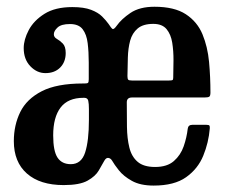

<svg xmlns="http://www.w3.org/2000/svg" viewBox="-20 -552 682 583"><path d="M22 -123.5Q22 -172 41.5 -211.8Q61 -251.5 106.8 -275Q152.5 -298.5 232 -298.5H236.5Q245 -298.5 247.2 -300.5Q249.5 -302.5 249.5 -311.5V-362Q249.5 -394.5 246.2 -421Q243 -447.5 231 -463.2Q219 -479 192.5 -479Q166 -479 154.8 -468.5Q143.5 -458 143.5 -448Q143.5 -439 152.5 -434Q161.5 -429 170.5 -420Q179.5 -411 179.5 -391Q179.5 -364 162.8 -347Q146 -330 118 -330Q92 -330 72 -351Q52 -372 52 -406Q52 -431.5 67.2 -460.5Q82.5 -489.5 115 -510Q147.5 -530.5 199.5 -530.5Q235 -530.5 256.5 -522.2Q278 -514 290 -502Q302 -490 309.5 -479.5Q317.5 -467 321.5 -464.2Q325.5 -461.5 334.5 -474Q348.5 -494 376.2 -512.8Q404 -531.5 449 -531.5Q509.5 -531.5 544.2 -508.8Q579 -486 594.8 -448Q610.5 -410 614.8 -364Q619 -318 619 -271Q619 -261 615.5 -258.5Q612 -256 601 -256H381Q365 -256 365 -241.5Q365 -202 365.5 -166.8Q366 -131.5 372.8 -104Q379.5 -76.5 397.8 -60.8Q416 -45 451 -45Q487.5 -45 508 -63Q528.5 -81 537.8 -107.8Q547 -134.5 550 -161Q551.5 -173 564 -173H606.5Q614.5 -173 616 -170.5Q617.5 -168 617 -162Q613.5 -119 597.2 -79.2Q581 -39.5 545.2 -14Q509.5 11.5 446.5 11.5Q406 11.5 380.5 -2.8Q355 -17 341 -34.8Q327 -52.5 320.5 -64Q316 -71.5 309 -72.5Q302 -73.5 296.5 -63.5Q290 -52 280 -34.5Q270 -17 246 -3.5Q222 10 173.5 10Q101.5 10 61.8 -25Q22 -60 22 -123.5ZM381 -307.5H492Q502 -307.5 504 -309Q506 -310.5 506 -316.5Q506.5 -340.5 506.8 -368.8Q507 -397 503 -422.2Q499 -447.5 485.8 -463.5Q472.5 -479.5 445.5 -479.5Q414.5 -479.5 398 -465.5Q381.5 -451.5 375.2 -428.5Q369 -405.5 368.2 -377.2Q367.5 -349 367 -321Q367 -313 369.2 -310.2Q371.5 -307.5 381 -307.5ZM250 -221Q250 -237 248 -246Q246 -255 236 -255H233.5Q186.5 -255 164 -225.5Q141.5 -196 141.5 -141Q141.5 -93 154.8 -73.2Q168 -53.5 195 -53.5Q227 -53.5 238.5 -89Q250 -124.5 250 -188Z"/></svg>

Font: Besley* Condensed Medium
Style: Regular
Weight: 500
Width: 3
Designer: Owen Earl
Foundry: indestructible type*
Version: Version 3.000; ttfautohint (v1.8.3)